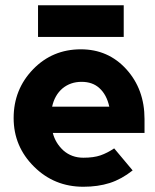

<svg xmlns="http://www.w3.org/2000/svg" viewBox="-20 -700 591 732"><path d="M531 -193.3V-246Q531 -359.7 461.7 -436Q392.7 -512 288.3 -512Q180 -512 106.3 -436Q32 -359.3 32 -250Q32 -141.7 109.7 -64.7Q186.7 12 297.7 12Q353.3 12 398.3 -2.3Q443.3 -16.7 485.7 -50.3L415.3 -134.3Q389 -116.7 363.2 -107.7Q337.3 -98.7 297.7 -98.7Q253.3 -98.7 221.7 -126.3Q191 -154.7 181.3 -193.3ZM291 -388Q333 -388 359 -364Q386.7 -339 396.7 -293.3H178.7Q188.3 -337.3 218.3 -363Q248.7 -388 291 -388ZM125 -559.3H451.7V-680H125Z"/></svg>

Font: Unageo Variable
Style: Regular
Weight: 300
Designer: Richard Sepsi
Foundry: Richard Sepsi
Version: Version 2.200